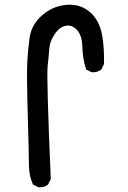

<svg xmlns="http://www.w3.org/2000/svg" viewBox="-20 -781 540 807"><path d="M140.1 5.4 120.6 -4.4 118.7 -5.4 117.7 -7.3Q109.9 -25.4 105.7 -45.4Q101.6 -65.4 101.6 -87.4Q101.6 -129.9 96.7 -296.9Q91.8 -463.9 94.7 -520.3Q97.7 -576.7 104.5 -623Q111.8 -670.9 145 -705.1Q178.2 -739.3 218.8 -752.4Q259.3 -765.6 299.3 -758.8Q319.8 -754.9 337.6 -744.6Q355.5 -734.4 370.6 -717.8Q380.9 -706.5 388.7 -692.6Q396.5 -678.7 401.9 -662.4Q407.2 -646 410.2 -627.4Q418.9 -571.8 417 -512.7V-511.2L416.5 -510.3L406.7 -490.7L406.2 -489.3L405.3 -488.8Q389.6 -475.6 365.7 -477.5H364.7L363.8 -478L344.2 -487.8L341.8 -489.3L341.3 -491.2Q327.1 -535.2 326.2 -584.5Q325.2 -630.4 304.2 -654.3Q283.7 -677.2 257.8 -672.9Q231 -668.5 210.4 -638.2Q189.5 -607.4 187.5 -579.1Q185.5 -549.3 180.2 -503.4Q177.7 -481 180.9 -361.3Q184.1 -241.7 193.4 -29.8V-27.8L192.9 -26.9L183.1 -7.3L182.6 -5.9L181.6 -5.4Q173.8 1.5 163.8 4.2Q153.8 6.8 142.1 5.9H141.1Z"/></svg>

Font: NaikaiFont
Style: SemiBold
Weight: 600
Version: Version 1.89